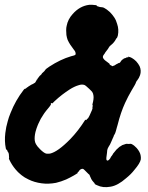

<svg xmlns="http://www.w3.org/2000/svg" viewBox="-44 -721 611 795"><path d="M325 -701Q336 -702 349 -700Q356 -700 356.5 -699.5Q357 -699 356 -698Q355 -697 357 -696Q359 -695 360 -695Q370 -691 378 -691Q381 -691 386 -689Q398 -683 411 -671Q421 -661 429 -649Q437 -637 441 -622Q449 -599 444 -574Q442 -565 438 -562Q436 -560 435 -557Q428 -544 414 -533Q409 -529 407 -525Q404 -519 397 -510.5Q390 -502 390 -500Q390 -500 389 -499Q382 -491 382 -485Q382 -482 384 -479Q388 -472 403 -462Q409 -458 409.5 -457Q410 -456 410 -454Q414 -450 417 -450Q418 -450 418 -449Q418 -447 422 -447Q423 -447 424 -448Q425 -449 425 -448L429 -450Q430 -450 430.5 -450Q431 -450 433 -452L435 -453L436 -454L437 -455H438Q440 -456 440 -456Q442 -456 443 -458Q443 -458 443.5 -458Q444 -458 445 -459Q446 -460 446 -459.5Q446 -459 446.5 -459.5Q447 -460 448 -460Q449 -459 452 -461.5Q455 -464 455 -465Q455 -466 458.5 -470Q462 -474 463 -474Q463 -474 463 -474.5Q463 -475 465 -475.5Q467 -476 467 -477Q467 -478 469 -478.5Q471 -479 471 -479.5Q471 -480 473 -480Q478 -481 478 -482Q478 -483 480.5 -483Q483 -483 485 -484H488L487 -485L486 -487L488 -486Q495 -485 502 -481Q511 -476 520 -467Q529 -457 534 -447Q538 -438 538.5 -428.5Q539 -419 536 -410Q532 -398 524 -388Q523 -387 523 -386.5Q523 -386 522 -386Q521 -386 521 -385Q522 -385 520.5 -382.5Q519 -380 519 -380Q519 -376 500 -345Q487 -323 474 -295Q456 -256 443 -204Q441 -197 439.5 -192Q438 -187 436 -179Q433 -168 430 -164Q427 -160 426 -155Q425 -152 422.5 -147.5Q420 -143 418 -137Q412 -122 405 -112Q401 -105 400 -99Q400 -93 399 -88Q395 -64 397 -59Q400 -53 407 -59Q410 -62 411 -63.5Q412 -65 413 -66.5Q414 -68 414 -68.5Q414 -69 414.5 -69.5Q415 -70 415 -71Q415 -72 416.5 -73Q418 -74 419 -76Q421 -80 423 -82Q424 -84 424 -84.5Q424 -85 424.5 -85Q425 -85 427 -88Q432 -95 436 -99Q438 -101 438 -101.5Q438 -102 442.5 -105.5Q447 -109 448 -110.5Q449 -112 454 -115Q457 -116 459 -118Q461 -120 465 -121Q477 -125 477 -125Q478 -126 489 -125Q493 -125 495.5 -125.5Q498 -126 502 -124Q512 -119 522 -108Q535 -93 538 -79Q540 -70 539 -61Q536 -45 512 -17Q499 0 478 17Q444 47 414 52Q382 58 358 46Q355 45 352.5 43.5Q350 42 348.5 41Q347 40 348 39Q349 38 344 34Q342 32 342 31.5Q342 31 339.5 28.5Q337 26 337.5 26Q338 26 336.5 24Q335 22 335 22Q335 22 334 20.5Q333 19 333 18Q333 16 331 14Q331 13 330 11Q329 9 328.5 8.5Q328 8 328 8Q328 8 328 7.5Q328 7 328 6Q327 2 322 -1Q317 -6 307 -16Q302 -22 297 -22Q294 -22 289.5 -19.5Q285 -17 284 -14Q284 -13 282 -11Q277 -8 277 -5Q278 -4 276.5 -3.5Q275 -3 274 -2Q273 -1 268.5 1.5Q264 4 261 6Q247 14 230 22Q209 31 188 36Q156 42 128 38Q98 34 74 22Q57 14 46 5Q43 2 40 0Q31 -7 20 -20Q5 -38 -5 -59Q-8 -65 -7 -65.5Q-6 -66 -6.5 -70Q-7 -74 -7 -77Q-7 -88 -12 -93Q-13 -94 -13 -95Q-13 -97 -15 -99.5Q-17 -102 -18 -102Q-19 -102 -20 -107Q-26 -136 -22 -170Q-19 -196 -12 -219Q-8 -235 0 -254Q20 -305 54 -349Q58 -354 59.5 -353.5Q61 -353 63.5 -355Q66 -357 67.5 -358.5Q69 -360 69 -360Q71 -359 75 -364Q77 -365 77.5 -365Q78 -365 79.5 -366.5Q81 -368 82 -368Q83 -368 84.5 -369.5Q86 -371 87 -371Q88 -371 88.5 -371.5Q89 -372 89.5 -372Q90 -372 91 -373H92Q92 -373 95 -375Q99 -377 100 -378Q101 -378 102.5 -380.5Q104 -383 105.5 -385.5Q107 -388 107 -388Q107 -391 111 -393Q111 -393 111 -394Q111 -395 112 -396Q113 -397 114 -398.5Q115 -400 117.5 -403Q120 -406 120 -406.5Q120 -407 123 -409Q129 -414 129 -416Q129 -417 135 -422Q141 -427 143 -431Q146 -436 160 -445Q206 -475 250 -488Q259 -490 263 -491.5Q267 -493 268.5 -495Q270 -497 269 -500Q269 -507 262 -515Q255 -525 247 -536Q241 -545 236 -556Q233 -564 231 -576Q230 -584 230 -595.5Q230 -607 232 -614Q237 -641 257 -663Q286 -696 325 -701ZM306 -369Q295 -373 281 -368Q264 -363 245 -351Q212 -330 182 -302Q176 -296 174 -294Q172 -292 171.5 -293.5Q171 -295 170 -294.5Q169 -294 167.5 -293Q166 -292 166 -290.5Q166 -289 167 -289Q168 -289 166 -286.5Q164 -284 160 -278Q144 -259 140 -253Q138 -250 136 -247Q124 -230 115 -209Q114 -206 112 -202Q107 -190 103 -175Q98 -154 100 -139Q101 -131 105 -124Q109 -116 122 -103Q137 -88 147 -85Q154 -84 163 -85Q195 -92 247 -145Q280 -179 309 -225V-226L310 -225Q313 -221 316 -228Q317 -230 318 -230Q319 -229 319.5 -229.5Q320 -230 321 -232Q322 -234 323.5 -236.5Q325 -239 327 -243Q341 -272 339 -275Q338 -275 339 -278Q341 -284 339 -287Q338 -287 339 -290Q345 -312 343 -325Q342 -334 338 -340Q336 -343 325 -353.5Q314 -364 311.5 -365.5Q309 -367 306 -369Z"/></svg>

Font: TT2020 Style B
Style: Italic
Weight: 400
Italic angle: -15°
Version: Version 0.2.000